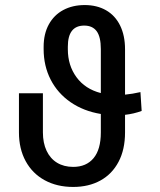

<svg xmlns="http://www.w3.org/2000/svg" viewBox="-20 -737 641 767"><path d="M479.5 -278.3V-208Q479.5 -139.6 453.6 -90.6Q427.7 -41.5 381.1 -15.9Q334.5 9.8 272.5 9.8Q207.5 9.8 158.4 -17.1Q109.4 -43.9 82.5 -93.3Q55.7 -142.6 55.7 -208V-364.3H151.4V-208Q151.4 -166 166 -134.8Q180.7 -103.5 208 -86.9Q235.4 -70.3 272.5 -70.3Q324.7 -70.3 353.8 -105.2Q382.8 -140.1 382.8 -208V-281.7Q314 -293 262.2 -328.6Q210.4 -364.3 182.4 -418.9Q154.3 -473.6 154.3 -541V-549.8Q154.3 -601.6 175 -639.4Q195.8 -677.2 232.9 -697Q270 -716.8 318.4 -716.8Q367.2 -716.8 403.6 -696Q439.9 -675.3 459.7 -635.3Q479.5 -595.2 479.5 -540V-358.9Q509.3 -361.8 541 -369.1L545.9 -293.9Q514.6 -282.2 479.5 -278.3ZM382.8 -365.2V-541Q382.8 -589.8 366.2 -612.3Q349.6 -634.8 316.4 -634.8Q251 -634.8 251 -550.8V-540Q251 -475.6 285.6 -428.5Q320.3 -381.3 382.8 -365.2Z"/></svg>

Font: Pretendard GOV
Style: Regular
Weight: 400
Designer: Base glyphs from Inter by Rasmus Andersson; Hangeul glyphs from Noto Sans CJK(Source Han Sans) by Jang Soo-young and Kan
Foundry: Kil Hyung-jin
Version: Version 1.309